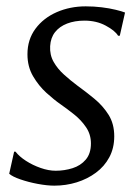

<svg xmlns="http://www.w3.org/2000/svg" viewBox="-20 -575 441 605"><path d="M357.5 -462.5H352Q342.5 -478.5 313.2 -494.2Q284 -510 246 -510Q215.5 -510 191.5 -500.8Q167.5 -491.5 153.5 -473.8Q139.5 -456 138 -429.5Q136.5 -402 149 -380Q161.5 -358 181.8 -339.8Q202 -321.5 223.5 -305.5Q250.5 -286 277.2 -264Q304 -242 322 -213.5Q340 -185 340 -145.5Q340 -108.5 324.5 -79.5Q309 -50.5 282.2 -30.8Q255.5 -11 221.8 -0.5Q188 10 151 10Q128.5 10 99 4.5Q69.5 -1 44.2 -9.8Q19 -18.5 9 -27.5L24.5 -97H29Q40.5 -82 61.8 -68.2Q83 -54.5 108 -45.8Q133 -37 155.5 -37Q183 -37 208.5 -45Q234 -53 250.2 -72Q266.5 -91 266.5 -123Q266.5 -151.5 251.2 -174Q236 -196.5 213.8 -214.2Q191.5 -232 170 -247Q150.5 -260.5 126.2 -282.5Q102 -304.5 84.2 -334.8Q66.5 -365 66.5 -404Q66.5 -450.5 91.8 -484.5Q117 -518.5 159 -536.8Q201 -555 250 -555Q276 -555 300.5 -552Q325 -549 344.5 -544.2Q364 -539.5 374 -535.5Z"/></svg>

Font: Merriweather 48pt Light
Style: Italic
Weight: 300
Italic angle: -7.8°
Version: Version 2.101